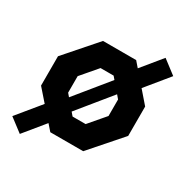

<svg xmlns="http://www.w3.org/2000/svg" viewBox="-162 -754 943 973"><g transform="rotate(30 310.0 -267.5)"><path d="M136.1 -113.3 420.7 -462.6 477.9 -418.2 198.3 -75ZM6.2 25.5 147.2 -146.2 223.8 -85.7 84.2 84.8ZM394.8 -452.2 531.2 -618.6 611.2 -557.6 469.3 -384.2ZM55 -181.2V-352.9L213.8 -534.2H407.8L565 -352.9V-181.2L406.2 0H213.8ZM348.2 -125.2 428.2 -218.8V-315.4L348.2 -408.9H271.8L191.8 -315.4V-218.8L271.8 -125.2Z"/></g></svg>

Font: Monaspace Krypton Var ExLight
Style: Regular
Weight: 200
Designer: Riley Cran and the Lettermatic Team
Version: Version 1.200 (Monaspace Krypton Var)